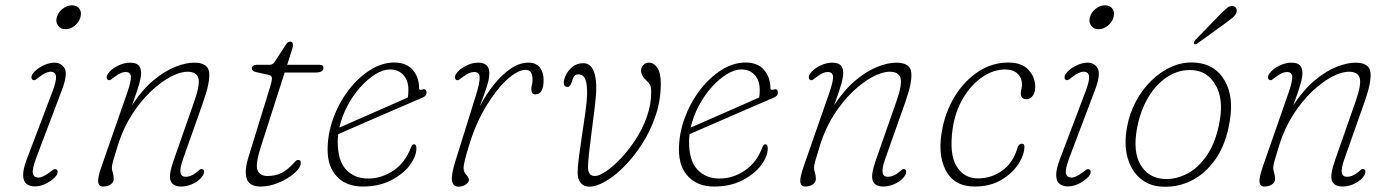

<svg xmlns="http://www.w3.org/2000/svg" viewBox="-20 -692 5228 720"><path d="M225.5 -582.5Q207.5 -582.5 197.8 -595.8Q188 -609 193 -627Q198.5 -646.5 215 -659.2Q231.5 -672 249.5 -672Q268.5 -672 277.8 -659.2Q287 -646.5 281.5 -627Q276.5 -609 260.5 -595.8Q244.5 -582.5 225.5 -582.5ZM117 -103Q100 -58 103.2 -42Q106.5 -26 125 -26Q139 -26 166 -45.5Q173 -51 179 -55.2Q185 -59.5 191 -56.5Q195.5 -54.5 196 -48.2Q196.5 -42 192.5 -35.5Q183 -21 159 -7Q135 7 110 7Q92.5 7 80.2 -1.8Q68 -10.5 66.8 -32.8Q65.5 -55 80.5 -95L175.5 -345.5Q192 -388.5 190 -405.8Q188 -423 169 -423Q152.5 -423 127.5 -403.5Q121 -398.5 115 -394Q109 -389.5 103 -392.5Q98.5 -395 98 -401Q97.5 -407 101.5 -413.5Q113.5 -431.5 138 -444.2Q162.5 -457 184 -457Q210.5 -457 222.5 -435.2Q234.5 -413.5 212 -354Z M385 -392.5Q380.5 -395 380 -401Q379.5 -407 383.5 -413.5Q396 -432.5 420.5 -444.8Q445 -457 467 -457Q490.5 -457 499.8 -447Q509 -437 509 -418.5Q509 -402.5 502.2 -378Q495.5 -353.5 475 -297.5Q514 -356.5 556 -391.2Q598 -426 637.5 -441.5Q677 -457 708 -457Q760 -457 764.2 -420.8Q768.5 -384.5 742.5 -311L666.5 -96Q654 -60 656.8 -44.5Q659.5 -29 676.5 -29Q686 -29 695.8 -32.8Q705.5 -36.5 717.5 -46Q724.5 -52 729.5 -56Q734.5 -60 740.5 -57Q745 -55 745.2 -48.8Q745.5 -42.5 742.5 -37Q732.5 -18 708.2 -5.2Q684 7.5 660 7.5Q628.5 7.5 620 -13.8Q611.5 -35 631.5 -91.5L709 -313Q731 -376.5 723.8 -399.8Q716.5 -423 683.5 -423Q655.5 -423 619.2 -403.8Q583 -384.5 545.2 -348.8Q507.5 -313 475 -262.5Q442.5 -212 422.5 -149Q407.5 -101 403.5 -85.8Q399.5 -70.5 399.5 -62Q399.5 -55.5 403 -44.2Q406.5 -33 406.5 -21Q406.5 -8 394.5 -0.2Q382.5 7.5 366.5 7.5Q350.5 7.5 348.2 -9.2Q346 -26 361.5 -70L457.5 -345.5Q472.5 -389.5 470.8 -405.8Q469 -422 450.5 -422Q442.5 -422 432.5 -417.8Q422.5 -413.5 409.5 -403.5Q402 -398 396.5 -393.8Q391 -389.5 385 -392.5Z M988 -411 939 -422Q924 -425.5 924 -437Q924 -441.5 929.2 -445.2Q934.5 -449 941 -449H991Q1003 -449 1010 -460L1051.5 -524Q1059 -536 1068.5 -536Q1078.5 -536 1078.5 -523Q1078.5 -518 1076.5 -511Q1074.5 -504 1071.5 -495L1057 -449H1178Q1193 -449 1193 -438Q1193 -420 1163 -420H1047.5L958 -141Q937 -75.5 945.8 -53.8Q954.5 -32 983.5 -32Q1012.5 -32 1036 -43.8Q1059.5 -55.5 1083 -82Q1089 -89 1091.8 -90.5Q1094.5 -92 1099 -92Q1108 -92 1108 -82Q1108 -63.5 1084.2 -42.8Q1060.5 -22 1025.8 -7.2Q991 7.5 957.5 7.5Q914.5 7.5 905.2 -22.2Q896 -52 911 -100.5L992 -363Q999.5 -387 999.8 -397.8Q1000 -408.5 988 -411Z M1541.5 -136Q1541.5 -105.5 1516.5 -72.2Q1491.5 -39 1446.2 -15.8Q1401 7.5 1340.5 7.5Q1279 7.5 1243.8 -29.5Q1208.5 -66.5 1208.5 -130Q1208.5 -191 1230 -249.2Q1251.5 -307.5 1287.5 -354.5Q1323.5 -401.5 1368 -429.5Q1412.5 -457.5 1458.5 -457.5Q1504 -457.5 1527.8 -429.8Q1551.5 -402 1551.5 -362Q1551.5 -352.5 1563.5 -356Q1579.5 -361.5 1579.5 -344Q1579.5 -332.5 1564.5 -326Q1528 -310.5 1480.8 -290Q1433.5 -269.5 1386.2 -249Q1339 -228.5 1301.8 -212.2Q1264.5 -196 1248.5 -189Q1246.5 -174 1246.5 -160Q1246.5 -89 1278 -55.8Q1309.5 -22.5 1360.5 -22.5Q1411 -22.5 1455.5 -52.5Q1500 -82.5 1521.5 -140Q1525.5 -151 1532.5 -151Q1541.5 -151 1541.5 -136ZM1442.5 -431.5Q1416.5 -431.5 1387.5 -413.5Q1358.5 -395.5 1331 -364.8Q1303.5 -334 1282.8 -294.8Q1262 -255.5 1252.5 -213.5Q1270.5 -221.5 1301.5 -235Q1332.5 -248.5 1369.5 -264.8Q1406.5 -281 1443.2 -297.2Q1480 -313.5 1509.5 -326.5Q1511.5 -337.5 1511.5 -355Q1511.5 -390 1492.8 -410.8Q1474 -431.5 1442.5 -431.5Z M1691 -392.5Q1686.5 -395 1686 -401Q1685.5 -407 1689.5 -413.5Q1700 -431 1724.8 -444Q1749.5 -457 1773 -457Q1815 -457 1815 -417.5Q1815 -394.5 1803.5 -360.8Q1792 -327 1779 -293Q1803 -338.5 1833 -375.8Q1863 -413 1895.8 -435Q1928.5 -457 1961.5 -457Q1990.5 -457 2004.5 -439Q2018.5 -421 2018.5 -392Q2018.5 -338 1987 -338Q1972.5 -338 1972.5 -358.5Q1972.5 -365.5 1974.8 -374Q1977 -382.5 1977 -394Q1977 -410 1971.2 -420Q1965.5 -430 1951 -430Q1921.5 -430 1881.8 -393.8Q1842 -357.5 1804 -295.2Q1766 -233 1741.5 -155Q1729 -115 1723.8 -94Q1718.5 -73 1718.5 -60Q1718.5 -48 1728.5 -36.8Q1738.5 -25.5 1738.5 -18Q1738.5 -7.5 1726.2 0.2Q1714 8 1700.5 8Q1679 8 1675 -13Q1671 -34 1687.5 -87L1764.5 -334Q1779 -380 1778.8 -401Q1778.5 -422 1758 -422Q1739.5 -422 1715.5 -403.5Q1708 -397.5 1702.2 -393.5Q1696.5 -389.5 1691 -392.5Z M2146 -44Q2146 -64.5 2151 -103.5Q2156 -142.5 2163 -187.8Q2170 -233 2175.5 -273.5Q2181 -314 2181.5 -337Q2182.5 -377 2174.8 -395Q2167 -413 2148.5 -413Q2136 -413 2131.5 -404.2Q2127 -395.5 2124.5 -385.5Q2118.5 -366 2109 -366Q2094 -366 2094 -381.5Q2094 -394 2102.5 -411.2Q2111 -428.5 2127.2 -441.8Q2143.5 -455 2167.5 -455Q2193.5 -455 2205.8 -426.5Q2218 -398 2215.5 -346.5Q2214.5 -325 2209.8 -285.8Q2205 -246.5 2199.2 -202.5Q2193.5 -158.5 2189.2 -120.8Q2185 -83 2185 -65Q2185 -32 2211 -32Q2226.5 -32 2252.2 -49.2Q2278 -66.5 2307.2 -97Q2336.5 -127.5 2362.8 -167.5Q2389 -207.5 2405.5 -253.5Q2422 -299.5 2422 -347Q2422 -364.5 2418 -372.8Q2414 -381 2406 -388Q2384 -407.5 2384 -428Q2384 -438.5 2392.2 -447.8Q2400.5 -457 2413 -457Q2432 -457 2445 -437.8Q2458 -418.5 2458 -378Q2458 -317 2439 -259.8Q2420 -202.5 2389 -154Q2358 -105.5 2322 -69Q2286 -32.5 2251.2 -12.2Q2216.5 8 2190 8Q2170 8 2158 -5.8Q2146 -19.5 2146 -44Z M2859 -136Q2859 -105.5 2834 -72.2Q2809 -39 2763.8 -15.8Q2718.5 7.5 2658 7.5Q2596.5 7.5 2561.2 -29.5Q2526 -66.5 2526 -130Q2526 -191 2547.5 -249.2Q2569 -307.5 2605 -354.5Q2641 -401.5 2685.5 -429.5Q2730 -457.5 2776 -457.5Q2821.5 -457.5 2845.2 -429.8Q2869 -402 2869 -362Q2869 -352.5 2881 -356Q2897 -361.5 2897 -344Q2897 -332.5 2882 -326Q2845.5 -310.5 2798.2 -290Q2751 -269.5 2703.8 -249Q2656.5 -228.5 2619.2 -212.2Q2582 -196 2566 -189Q2564 -174 2564 -160Q2564 -89 2595.5 -55.8Q2627 -22.5 2678 -22.5Q2728.5 -22.5 2773 -52.5Q2817.5 -82.5 2839 -140Q2843 -151 2850 -151Q2859 -151 2859 -136ZM2760 -431.5Q2734 -431.5 2705 -413.5Q2676 -395.5 2648.5 -364.8Q2621 -334 2600.2 -294.8Q2579.5 -255.5 2570 -213.5Q2588 -221.5 2619 -235Q2650 -248.5 2687 -264.8Q2724 -281 2760.8 -297.2Q2797.5 -313.5 2827 -326.5Q2829 -337.5 2829 -355Q2829 -390 2810.2 -410.8Q2791.5 -431.5 2760 -431.5Z M3018 -392.5Q3013.5 -395 3013 -401Q3012.5 -407 3016.5 -413.5Q3029 -432.5 3053.5 -444.8Q3078 -457 3100 -457Q3123.5 -457 3132.8 -447Q3142 -437 3142 -418.5Q3142 -402.5 3135.2 -378Q3128.5 -353.5 3108 -297.5Q3147 -356.5 3189 -391.2Q3231 -426 3270.5 -441.5Q3310 -457 3341 -457Q3393 -457 3397.2 -420.8Q3401.5 -384.5 3375.5 -311L3299.5 -96Q3287 -60 3289.8 -44.5Q3292.5 -29 3309.5 -29Q3319 -29 3328.8 -32.8Q3338.5 -36.5 3350.5 -46Q3357.5 -52 3362.5 -56Q3367.5 -60 3373.5 -57Q3378 -55 3378.2 -48.8Q3378.5 -42.5 3375.5 -37Q3365.5 -18 3341.2 -5.2Q3317 7.5 3293 7.5Q3261.5 7.5 3253 -13.8Q3244.5 -35 3264.5 -91.5L3342 -313Q3364 -376.5 3356.8 -399.8Q3349.5 -423 3316.5 -423Q3288.5 -423 3252.2 -403.8Q3216 -384.5 3178.2 -348.8Q3140.5 -313 3108 -262.5Q3075.5 -212 3055.5 -149Q3040.5 -101 3036.5 -85.8Q3032.5 -70.5 3032.5 -62Q3032.5 -55.5 3036 -44.2Q3039.5 -33 3039.5 -21Q3039.5 -8 3027.5 -0.2Q3015.5 7.5 2999.5 7.5Q2983.5 7.5 2981.2 -9.2Q2979 -26 2994.5 -70L3090.5 -345.5Q3105.5 -389.5 3103.8 -405.8Q3102 -422 3083.5 -422Q3075.5 -422 3065.5 -417.8Q3055.5 -413.5 3042.5 -403.5Q3035 -398 3029.5 -393.8Q3024 -389.5 3018 -392.5Z M3750 -431.5Q3704.5 -431.5 3662.8 -402.5Q3621 -373.5 3591.2 -323.2Q3561.5 -273 3552.5 -209.5Q3539 -114.5 3567 -68.8Q3595 -23 3647 -23Q3698.5 -23 3739 -52.8Q3779.5 -82.5 3795 -136Q3799.5 -153 3812.5 -153Q3821.5 -153 3821.5 -142Q3821.5 -112 3799 -77Q3776.5 -42 3734.8 -17.2Q3693 7.5 3634.5 7.5Q3558 7.5 3526 -54.2Q3494 -116 3515 -215.5Q3529.5 -283 3565 -337.8Q3600.5 -392.5 3651.2 -425Q3702 -457.5 3761.5 -457.5Q3811.5 -457.5 3836.8 -430.2Q3862 -403 3862 -366Q3862 -344.5 3852.2 -332.2Q3842.5 -320 3829.5 -320Q3808 -320 3808 -343Q3808 -349.5 3810.2 -358Q3812.5 -366.5 3812.5 -374.5Q3812.5 -399.5 3796 -415.5Q3779.5 -431.5 3750 -431.5Z M4099.5 -582.5Q4081.5 -582.5 4071.8 -595.8Q4062 -609 4067 -627Q4072.5 -646.5 4089 -659.2Q4105.5 -672 4123.5 -672Q4142.5 -672 4151.8 -659.2Q4161 -646.5 4155.5 -627Q4150.5 -609 4134.5 -595.8Q4118.5 -582.5 4099.5 -582.5ZM3991 -103Q3974 -58 3977.2 -42Q3980.5 -26 3999 -26Q4013 -26 4040 -45.5Q4047 -51 4053 -55.2Q4059 -59.5 4065 -56.5Q4069.5 -54.5 4070 -48.2Q4070.5 -42 4066.5 -35.5Q4057 -21 4033 -7Q4009 7 3984 7Q3966.5 7 3954.2 -1.8Q3942 -10.5 3940.8 -32.8Q3939.5 -55 3954.5 -95L4049.5 -345.5Q4066 -388.5 4064 -405.8Q4062 -423 4043 -423Q4026.5 -423 4001.5 -403.5Q3995 -398.5 3989 -394Q3983 -389.5 3977 -392.5Q3972.5 -395 3972 -401Q3971.5 -407 3975.5 -413.5Q3987.5 -431.5 4012 -444.2Q4036.5 -457 4058 -457Q4084.5 -457 4096.5 -435.2Q4108.5 -413.5 4086 -354Z M4465 -457Q4537 -451 4572.2 -390.5Q4607.5 -330 4591.5 -237Q4577.5 -151.5 4538.5 -95.5Q4499.5 -39.5 4445.5 -13.5Q4391.5 12.5 4331 7.5Q4287 4 4254.5 -24.2Q4222 -52.5 4208.2 -101.5Q4194.5 -150.5 4206.5 -216Q4215.5 -266.5 4239.5 -311.5Q4263.5 -356.5 4298.5 -390.5Q4333.5 -424.5 4376 -442.8Q4418.5 -461 4465 -457ZM4343.5 -21Q4387.5 -18 4430.8 -40Q4474 -62 4507.5 -112Q4541 -162 4554.5 -242Q4568 -323 4537.8 -374.2Q4507.5 -425.5 4452.5 -429Q4404 -432.5 4360.8 -405.8Q4317.5 -379 4286.8 -328.2Q4256 -277.5 4243.5 -209Q4228 -123 4257 -74Q4286 -25 4343.5 -21ZM4551.5 -634Q4569 -652 4580.8 -661.8Q4592.5 -671.5 4604.5 -669Q4613.5 -667 4616.5 -659.8Q4619.5 -652.5 4616 -643.5Q4612 -634 4601.5 -625.2Q4591 -616.5 4578 -607L4469.5 -528.5Q4462 -523.5 4458 -528Q4455.5 -530.5 4457.5 -534.5Q4459.5 -538.5 4462.5 -542Z M4740 -392.5Q4735.5 -395 4735 -401Q4734.5 -407 4738.5 -413.5Q4751 -432.5 4775.5 -444.8Q4800 -457 4822 -457Q4845.5 -457 4854.8 -447Q4864 -437 4864 -418.5Q4864 -402.5 4857.2 -378Q4850.5 -353.5 4830 -297.5Q4869 -356.5 4911 -391.2Q4953 -426 4992.5 -441.5Q5032 -457 5063 -457Q5115 -457 5119.2 -420.8Q5123.5 -384.5 5097.5 -311L5021.5 -96Q5009 -60 5011.8 -44.5Q5014.5 -29 5031.5 -29Q5041 -29 5050.8 -32.8Q5060.5 -36.5 5072.5 -46Q5079.5 -52 5084.5 -56Q5089.5 -60 5095.5 -57Q5100 -55 5100.2 -48.8Q5100.5 -42.5 5097.5 -37Q5087.5 -18 5063.2 -5.2Q5039 7.5 5015 7.5Q4983.5 7.5 4975 -13.8Q4966.5 -35 4986.5 -91.5L5064 -313Q5086 -376.5 5078.8 -399.8Q5071.5 -423 5038.5 -423Q5010.5 -423 4974.2 -403.8Q4938 -384.5 4900.2 -348.8Q4862.5 -313 4830 -262.5Q4797.5 -212 4777.5 -149Q4762.5 -101 4758.5 -85.8Q4754.5 -70.5 4754.5 -62Q4754.5 -55.5 4758 -44.2Q4761.5 -33 4761.5 -21Q4761.5 -8 4749.5 -0.2Q4737.5 7.5 4721.5 7.5Q4705.5 7.5 4703.2 -9.2Q4701 -26 4716.5 -70L4812.5 -345.5Q4827.5 -389.5 4825.8 -405.8Q4824 -422 4805.5 -422Q4797.5 -422 4787.5 -417.8Q4777.5 -413.5 4764.5 -403.5Q4757 -398 4751.5 -393.8Q4746 -389.5 4740 -392.5Z"/></svg>

Font: Fraunces 9pt SuperSoft Thin
Style: Italic
Weight: 100
Italic angle: -16°
Version: Version 1.000;[0bf87f6ff]